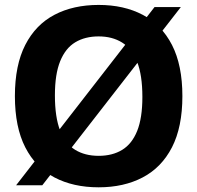

<svg xmlns="http://www.w3.org/2000/svg" viewBox="-20 -770 821 799"><path d="M156 1H47L623 -740.5H732.5ZM390.5 9.5Q285 9.5 206.8 -31.5Q128.5 -72.5 85.2 -156.8Q42 -241 42 -370Q42 -499 85.2 -583.2Q128.5 -667.5 206.8 -708.5Q285 -749.5 390.5 -749.5Q496 -749.5 574.2 -708.2Q652.5 -667 695.8 -582.8Q739 -498.5 739 -370Q739 -241.5 695.8 -157.2Q652.5 -73 574 -31.8Q495.5 9.5 390.5 9.5ZM390.5 -121.5Q447.5 -121.5 488.2 -146.2Q529 -171 550.8 -225Q572.5 -279 572.5 -366.5Q572.5 -457.5 550.5 -512.8Q528.5 -568 487.8 -593.2Q447 -618.5 390.5 -618.5Q334 -618.5 293.2 -594Q252.5 -569.5 230.5 -515.5Q208.5 -461.5 208.5 -373.5Q208.5 -282 230.2 -226.8Q252 -171.5 292.8 -146.5Q333.5 -121.5 390.5 -121.5Z"/></svg>

Font: Encode Sans SC
Style: Bold
Weight: 700
Version: Version 3.002